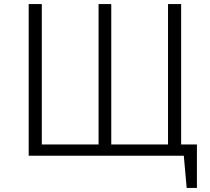

<svg xmlns="http://www.w3.org/2000/svg" viewBox="-20 -760 1024 937"><path d="M864 -55V-740H800V-55H523V-740H461V-55H184V-740H120V0H877L891 157H941V-55Z"/></svg>

Font: Glow Sans SC Normal
Style: Regular
Weight: 400
Designer: Ryoko NISHIZUKA (kana, bopomofo & ideographs); Paul D. Hunt (Latin, Greek & Cyrillic); Sandoll Communications, Soo-young
Version: Version 0.93